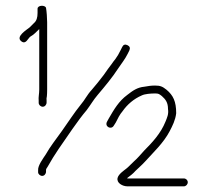

<svg xmlns="http://www.w3.org/2000/svg" viewBox="-20 -687 735 680"><path d="M143 -79V-85C143 -87.7 145 -91.7 149 -97C161.8 -119.4 172.4 -137.2 188 -160C216.8 -201.1 255.1 -259.8 287 -297C302.4 -317.5 309.8 -331.9 326 -351C351.1 -380.6 377.5 -412.1 398.5 -444.5C410.6 -463.1 421.8 -475.6 432 -496L438 -508C442 -516.7 439.8 -523 431.5 -527C423.2 -531 417 -529 413 -521L407 -509C403 -501 400 -495.3 398 -492L388 -477C384 -472.3 380 -467 376 -461L362.5 -443C357.5 -436.3 352.3 -429 347 -421C335.4 -405 318 -384.4 305 -369C287.5 -350.1 281.9 -334.8 265 -315C243.5 -288.6 221.6 -254.6 199.5 -223.5C178 -193.2 158 -168.5 142 -140C134 -127.6 113.3 -100.5 115 -84V-77C115 -70.2 122.5 -64 129.5 -64C137 -64 143 -71.4 143 -79ZM645 -41.5C645 -49 638.7 -55 631 -55H432C431.3 -55 430.7 -55.3 430 -56C442.1 -65.4 450.4 -71 460 -82C470.7 -92.7 481.8 -101.7 493 -114C523.3 -147.6 559.2 -180.7 581 -222.5C590.8 -241.3 601.3 -261.6 604 -286C604 -327.9 593.3 -349.3 570 -369C555.7 -380.3 548.3 -384 529 -384C516.4 -384 503.6 -382.3 492 -380C465.4 -377.6 449.3 -365.1 431 -351C400.5 -328.6 384.1 -299.8 365 -267L359 -256C349.7 -238.7 373.7 -226 383 -242L390 -253C397.3 -267.6 404 -281.5 414 -293C430.7 -316.9 454 -337 482 -349C492.9 -354.5 514.3 -356 529 -356C541.2 -356 543.3 -354.5 553 -347C566.3 -335.2 575 -324.1 575 -301C578 -282.8 571.4 -269.5 566 -256C549.7 -215.2 520 -183 491 -154C479.3 -141.1 467.3 -126.7 455 -116C445.2 -107.4 437.4 -97.7 427 -89.5C419 -83.2 399.9 -70.5 396.5 -57C392 -39.1 413.6 -27 432 -27H631C638.7 -27 645 -34 645 -41.5ZM117 -330V-323C117 -315.3 124 -309 131.5 -309C139 -309 145 -316.4 145 -324V-331C144.3 -335.7 144.7 -340.7 146 -346C146.7 -352.7 147 -360.7 147 -370V-608C147 -621.6 145.2 -647.8 143 -659C140.3 -669.7 113 -669.3 113 -656V-641C113 -624.9 109.5 -612.9 100 -605L85 -590C75.1 -581.6 32.5 -556.7 56.5 -540C71.7 -529.4 78.4 -550.1 87 -557C99.2 -563.8 108.8 -573.8 119 -584V-370C119 -354.7 115.6 -342.9 117 -330Z"/></svg>

Font: HoneyBee
Style: XLit
Weight: 200
Foundry: Cannot Into Space Fonts
Version: Version 0.89